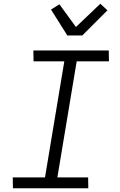

<svg xmlns="http://www.w3.org/2000/svg" viewBox="-20 -1004 640 1024"><path d="M451 0H49L48 -58H220L323 -677H159L158 -735H560L561 -677H389L286 -58H450ZM339 -815 252 -953 297 -981 385 -860 515 -984 553 -949 419 -815Z"/></svg>

Font: Iosevka HT Light Extended
Style: Italic
Weight: 300
Width: 7
Italic angle: -9°
Monospace: yes
Designer: Belleve Invis
Foundry: Belleve Invis
Version: Version 32.3.0; ttfautohint (v1.8.4)